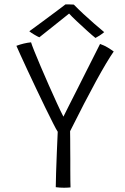

<svg xmlns="http://www.w3.org/2000/svg" viewBox="-20 -853 572 878"><path d="M244 -250.5Q237.5 -260 222.5 -289.8Q207.5 -319.5 187.2 -360.8Q167 -402 145.8 -447Q124.5 -492 105.2 -533.2Q86 -574.5 72.5 -604.2Q59 -634 55 -643.5Q88.5 -656 122 -659.5Q125 -649 137 -619Q149 -589 166.5 -548Q184 -507 203.2 -463.5Q222.5 -420 240 -381.8Q257.5 -343.5 270 -319.5Q277 -334 293.5 -366.5Q310 -399 331 -440.5Q352 -482 373 -524Q394 -566 411.5 -600.2Q429 -634.5 437.5 -652Q456.5 -645.5 472.5 -635.8Q488.5 -626 500 -617.5Q438.5 -529 300.5 -253Q301 -241.5 301 -218Q301 -194.5 301.2 -169Q301.5 -143.5 301.5 -126Q301.5 -103.5 301.5 -76.2Q301.5 -49 301.8 -26.2Q302 -3.5 302.5 4Q297 4.5 289.2 5Q281.5 5.5 273.5 5.5Q254.5 5.5 235 3Q235 -19 236.5 -63.5Q238 -108 240 -158.8Q242 -209.5 244 -250.5ZM317.5 -832Q336.5 -812.5 361.5 -789.2Q386.5 -766 411.8 -744Q437 -722 456.5 -706Q445.5 -697 435.5 -690.5Q425.5 -684 416.5 -679.5Q402.5 -690.5 378.5 -712.2Q354.5 -734 331 -756Q307.5 -778 296 -791Q285 -782 259.8 -762Q234.5 -742 206.8 -719.8Q179 -697.5 160 -682.5Q153 -685 137 -694.5Q121 -704 114 -710Q143 -731 177.8 -756.8Q212.5 -782.5 241 -803.8Q269.5 -825 279.5 -833Q286 -833 297.5 -832.8Q309 -832.5 317.5 -832Z"/></svg>

Font: Grandstander ExtraLight
Style: Regular
Weight: 200
Designer: Tyler Finck
Foundry: Etcetera Type Co
Version: Version 1.200; ttfautohint (v1.8.3)